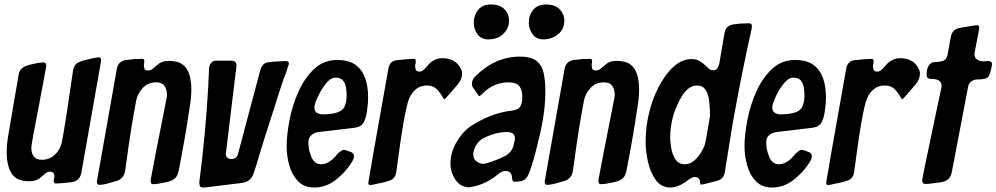

<svg xmlns="http://www.w3.org/2000/svg" viewBox="-20 -830 4453 858"><path d="M230 -10Q220 -10 220 -22Q220 -27 221 -30Q222 -33 222.5 -36Q223 -39 223 -43Q223 -63 202 -63Q190 -63 176 -49L165 -40Q144 -20 111 -20Q53 -20 31.5 -55.5Q10 -91 10 -146Q10 -190 18 -231L63 -495Q66 -516 79.5 -526Q93 -536 114 -541Q129 -544 144 -547.5Q159 -551 175 -551Q187 -551 187 -535L155 -364Q120 -185 120 -170Q120 -116 167 -116Q202 -116 226 -139.5Q250 -163 257 -196Q277 -308 306 -512Q311 -544 333 -552Q341 -556 351 -559L387 -568Q389 -569 390 -569Q391 -569 396.5 -570.5Q402 -572 405.5 -572Q409 -572 414 -573Q419 -574 422 -574Q432 -574 432 -559L343 -55Q335 -22 302 -16Q248 -10 230 -10Z M424 -4Q417 -4 415 -8.5Q413 -13 413 -19L502 -522Q508 -557 544 -562Q580 -567 616 -567Q625 -567 625 -557Q625 -551 624.5 -548.5Q624 -546 623.5 -545Q623 -544 623 -543Q623 -531 625.5 -523Q628 -515 643 -515Q655 -515 664 -524L681 -538Q701 -558 734 -558Q775 -558 796.5 -541.5Q818 -525 826.5 -496Q835 -467 835 -431Q835 -392 827 -347Q806 -205 778 -65Q773 -40 757 -29Q741 -18 708 -13Q682 -7 665 -7Q657 -7 655 -12Q653 -17 653 -24L654 -30Q664 -87 722 -379Q726 -393 726 -408Q726 -430 715 -446Q704 -462 678 -462Q641 -462 617.5 -436.5Q594 -411 588 -378Q564 -250 547 -122L539 -66Q533 -29 497 -20L482 -16Q444 -4 424 -4Z M893 8Q876 8 873.5 2Q871 -4 871 -11V-19Q899 -234 911 -450Q911 -472 913 -495Q913 -510 914 -524Q919 -559 947 -559H1012Q1037 -559 1037 -537Q1037 -532 1036 -529L989 -141Q989 -133 993.5 -128Q998 -123 1004 -121Q1010 -119 1014 -119Q1023 -119 1031.5 -124Q1040 -129 1043 -140L1143 -516Q1151 -544 1171 -550L1174 -551Q1202 -555 1208.5 -555Q1215 -555 1222 -555.5Q1229 -556 1240 -556.5Q1251 -557 1257 -557Q1271 -557 1271 -546Q1271 -542 1267.5 -533.5Q1264 -525 1262.5 -517.5Q1261 -510 1249 -482Q1244 -470 1204 -343Q1151 -180 1139 -137.5Q1127 -95 1113 -54Q1101 -20 1065 -13Z M1385 8Q1339 8 1312 -20Q1285 -48 1273 -90.5Q1261 -133 1261 -175Q1261 -226 1273.5 -292Q1286 -358 1313 -419Q1340 -480 1383 -521Q1426 -562 1487 -562Q1539 -562 1569 -540Q1599 -518 1612 -480.5Q1625 -443 1625 -396Q1625 -368 1621 -343Q1618 -309 1607 -286Q1596 -263 1564 -259L1404 -240Q1386 -238 1372 -226.5Q1358 -215 1358 -194Q1358 -163 1369 -136Q1382 -96 1415 -96Q1436 -96 1456 -110.5Q1476 -125 1489 -144H1490L1498 -151Q1509 -160 1516 -160Q1521 -160 1528 -158Q1535 -156 1538 -154Q1562 -149 1562 -131Q1562 -124 1557 -114Q1530 -66 1484 -29Q1438 8 1385 8ZM1421 -319Q1505 -319 1520 -354Q1529 -377 1529 -403Q1529 -421 1526 -439.5Q1523 -458 1512.5 -470.5Q1502 -483 1479 -483Q1457 -483 1435.5 -455.5Q1414 -428 1399.5 -396Q1385 -364 1385 -350Q1385 -332 1397 -325.5Q1409 -319 1421 -319Z M1633 -3Q1626 -3 1626 -14Q1626 -21 1716 -526Q1722 -556 1752 -561Q1809 -567 1829 -567Q1838 -567 1838 -556Q1838 -546 1835 -538Q1835 -527 1838 -518.5Q1841 -510 1855 -510Q1863 -510 1868 -514Q1873 -518 1877.5 -522Q1882 -526 1888 -533Q1901 -551 1919 -560.5Q1937 -570 1956 -570Q2021 -570 2043 -515Q2045 -507 2045 -501Q2045 -476 2025 -452Q1974 -392 1968 -388Q1967 -387 1966.5 -386.5Q1966 -386 1966 -386Q1966 -386 1964.5 -387Q1963 -388 1962.5 -389Q1962 -390 1961 -391Q1949 -414 1932.5 -431Q1916 -448 1888 -448Q1835 -448 1809 -391Q1788 -346 1751 -62Q1747 -33 1724 -24Q1711 -19 1682 -12Q1676 -12 1661 -8Q1641 -3 1633 -3Z M2408 -654Q2376 -654 2359.5 -677.5Q2343 -701 2343 -730Q2343 -762 2362.5 -786Q2382 -810 2420 -810Q2461 -810 2481.5 -788Q2502 -766 2502 -739Q2502 -699 2473.5 -676.5Q2445 -654 2408 -654ZM2162 -654Q2130 -654 2113.5 -677.5Q2097 -701 2097 -730Q2097 -761 2116.5 -785.5Q2136 -810 2173 -810Q2215 -810 2235 -788Q2255 -766 2255 -739Q2255 -704 2229.5 -679Q2204 -654 2162 -654ZM2077 7Q2026 7 2002 -52Q1993 -73 1993 -98Q1993 -147 2019 -193Q2045 -239 2082 -265Q2175 -326 2270 -336Q2297 -340 2305.5 -355Q2314 -370 2314 -394Q2314 -429 2300.5 -445.5Q2287 -462 2253 -462Q2186 -462 2138 -413Q2124 -400 2121 -400L2095 -437Q2089 -444 2089 -457Q2089 -473 2102 -487Q2192 -577 2303 -577Q2355 -577 2379 -556.5Q2403 -536 2410 -501Q2417 -466 2417 -424Q2417 -334 2395 -239Q2352 -52 2330 -32Q2319 -22 2305 -20Q2291 -18 2277 -18Q2270 -18 2268 -34Q2268 -66 2239 -66Q2224 -66 2209 -54Q2149 -3 2077 7ZM2141 -98Q2149 -98 2181 -109Q2213 -120 2241 -135Q2270 -154 2275 -182L2279 -199Q2281 -205 2281 -211Q2281 -240 2245 -240Q2200 -240 2151 -218Q2105 -198 2095 -147V-141Q2095 -113 2120 -103L2117 -104Q2126 -98 2141 -98Z M2425 -4Q2418 -4 2416 -8.5Q2414 -13 2414 -19L2503 -522Q2509 -557 2545 -562Q2581 -567 2617 -567Q2626 -567 2626 -557Q2626 -551 2625.5 -548.5Q2625 -546 2624.5 -545Q2624 -544 2624 -543Q2624 -531 2626.5 -523Q2629 -515 2644 -515Q2656 -515 2665 -524L2682 -538Q2702 -558 2735 -558Q2776 -558 2797.5 -541.5Q2819 -525 2827.5 -496Q2836 -467 2836 -431Q2836 -392 2828 -347Q2807 -205 2779 -65Q2774 -40 2758 -29Q2742 -18 2709 -13Q2683 -7 2666 -7Q2658 -7 2656 -12Q2654 -17 2654 -24L2655 -30Q2665 -87 2723 -379Q2727 -393 2727 -408Q2727 -430 2716 -446Q2705 -462 2679 -462Q2642 -462 2618.5 -436.5Q2595 -411 2589 -378Q2565 -250 2548 -122L2540 -66Q2534 -29 2498 -20L2483 -16Q2445 -4 2425 -4Z M2977 8Q2934 8 2909.5 -27Q2885 -62 2875 -110Q2865 -158 2865 -197Q2865 -268 2884 -339.5Q2903 -411 2941 -472Q3000 -566 3070 -566Q3090 -566 3102 -559.5Q3114 -553 3124 -545Q3125 -545 3131 -539L3139 -531Q3145 -525 3146 -525Q3155 -516 3166 -516Q3181 -516 3186.5 -525.5Q3192 -535 3194 -544L3218 -684Q3224 -716 3257.5 -721Q3291 -726 3327 -726Q3340 -726 3340 -714L3339 -702Q3292 -492 3254 -277L3219 -61Q3216 -36 3193 -25Q3177 -19 3153 -14L3126 -7L3111 -5Q3109 -7 3109 -11Q3109 -39 3084 -39Q3080 -39 3074 -37Q3068 -35 3039 -14Q3005 8 2977 8ZM3041 -96Q3064 -96 3083.5 -113.5Q3103 -131 3116 -154Q3129 -177 3133 -196L3153 -311Q3153 -340 3150 -370Q3144 -448 3095 -448Q3050 -448 3017 -382Q2975 -304 2975 -215Q2975 -194 2980 -166Q2985 -138 2999 -117Q3013 -96 3041 -96Z M3431 8Q3385 8 3358 -20Q3331 -48 3319 -90.5Q3307 -133 3307 -175Q3307 -226 3319.5 -292Q3332 -358 3359 -419Q3386 -480 3429 -521Q3472 -562 3533 -562Q3585 -562 3615 -540Q3645 -518 3658 -480.5Q3671 -443 3671 -396Q3671 -368 3667 -343Q3664 -309 3653 -286Q3642 -263 3610 -259L3450 -240Q3432 -238 3418 -226.5Q3404 -215 3404 -194Q3404 -163 3415 -136Q3428 -96 3461 -96Q3482 -96 3502 -110.5Q3522 -125 3535 -144H3536L3544 -151Q3555 -160 3562 -160Q3567 -160 3574 -158Q3581 -156 3584 -154Q3608 -149 3608 -131Q3608 -124 3603 -114Q3576 -66 3530 -29Q3484 8 3431 8ZM3467 -319Q3551 -319 3566 -354Q3575 -377 3575 -403Q3575 -421 3572 -439.5Q3569 -458 3558.5 -470.5Q3548 -483 3525 -483Q3503 -483 3481.5 -455.5Q3460 -428 3445.5 -396Q3431 -364 3431 -350Q3431 -332 3443 -325.5Q3455 -319 3467 -319Z M3679 -3Q3672 -3 3672 -14Q3672 -21 3762 -526Q3768 -556 3798 -561Q3855 -567 3875 -567Q3884 -567 3884 -556Q3884 -546 3881 -538Q3881 -527 3884 -518.5Q3887 -510 3901 -510Q3909 -510 3914 -514Q3919 -518 3923.5 -522Q3928 -526 3934 -533Q3947 -551 3965 -560.5Q3983 -570 4002 -570Q4067 -570 4089 -515Q4091 -507 4091 -501Q4091 -476 4071 -452Q4020 -392 4014 -388Q4013 -387 4012.5 -386.5Q4012 -386 4012 -386Q4012 -386 4010.5 -387Q4009 -388 4008.5 -389Q4008 -390 4007 -391Q3995 -414 3978.5 -431Q3962 -448 3934 -448Q3881 -448 3855 -391Q3834 -346 3797 -62Q3793 -33 3770 -24Q3757 -19 3728 -12Q3722 -12 3707 -8Q3687 -3 3679 -3Z M4116 -8Q4101 -8 4101 -24Q4101 -32 4144 -236L4188 -444Q4188 -477 4146 -477Q4134 -477 4127.5 -480.5Q4121 -484 4121 -498Q4121 -542 4150 -552L4157 -553Q4182 -553 4196.5 -559Q4211 -565 4215 -588L4229 -666Q4236 -699 4267 -705L4309 -712Q4311 -713 4312 -713Q4313 -713 4315 -713L4332 -716Q4335 -716 4335 -716Q4336 -716 4338 -717H4347Q4356 -717 4356 -705Q4356 -699 4355 -698L4337 -603Q4337 -600 4336.5 -599Q4336 -598 4335.5 -595.5Q4335 -593 4335 -588Q4335 -572 4344 -566Q4356 -556 4372 -556Q4387 -556 4390 -557H4397Q4413 -557 4413 -544Q4413 -538 4408 -516Q4401 -485 4387 -480Q4373 -475 4348 -475Q4333 -475 4321 -466.5Q4309 -458 4306 -441L4233 -59Q4225 -22 4187 -16Q4172 -14 4151 -11Q4130 -8 4116 -8Z"/></svg>

Font: Bangerz
Style: Regular
Weight: 400
Designer: vernon adams
Foundry: Vernon Adams
Version: Version 2.10;February 7, 2025;FontCreator 13.0.0.2683 64-bit